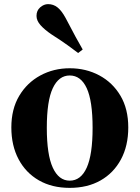

<svg xmlns="http://www.w3.org/2000/svg" viewBox="-20 -894 677 931"><path d="M318 17Q232 17 168.5 -19.5Q105 -56 70 -122Q35 -188 35 -276Q35 -365 73 -429Q111 -493 175.5 -528Q240 -563 318 -563Q397 -563 461.5 -528.5Q526 -494 564 -430Q602 -366 602 -276Q602 -187 566.5 -121Q531 -55 467.5 -19Q404 17 318 17ZM318 -18Q372 -18 400.5 -81Q429 -144 429 -274Q429 -405 400.5 -466.5Q372 -528 318 -528Q265 -528 236 -466.5Q207 -405 207 -274Q207 -144 236 -81Q265 -18 318 -18ZM381 -654 359 -637Q335 -655 307.5 -675Q280 -695 230 -727Q196 -750 176.5 -772Q157 -794 157 -817Q157 -843 175 -858.5Q193 -874 213 -874Q239 -874 259 -858Q279 -842 298 -807Q328 -749 346.5 -715.5Q365 -682 381 -654Z"/></svg>

Font: Noto Serif TC ExtraLight Black
Style: Regular
Weight: 900
Version: Version 2.003-H1;hotconv 1.1.1;makeotfexe 2.6.0